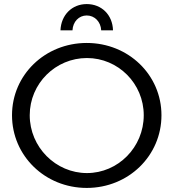

<svg xmlns="http://www.w3.org/2000/svg" viewBox="-20 -917 853 943"><path d="M336 -768C338 -810 367 -841 406 -841C445 -841 475 -810 477 -768H535C533 -844 479 -897 406 -897C334 -897 280 -844 277 -768ZM406 -706C201 -706 39 -549 39 -351C39 -152 201 6 406 6C611 6 773 -152 773 -351C773 -549 611 -706 406 -706ZM407 -632C560 -632 686 -507 686 -351C686 -194 560 -67 407 -67C254 -67 126 -194 126 -351C126 -507 253 -632 407 -632Z"/></svg>

Font: Juman Normal
Style: Regular
Weight: 300
Designer: Bandar Raffah (Arabic) Julieta Ulanovsky (Latin)
Foundry: Caramella
Version: Version 5.022;PS 005.022;hotconv 1.0.88;makeotf.lib2.5.64775